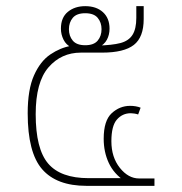

<svg xmlns="http://www.w3.org/2000/svg" viewBox="-20 -604 592 624"><path d="M261 0Q164 0 117 -54Q70 -108 70 -236Q70 -313 90.5 -359Q111 -405 143.5 -427Q176 -449 211 -455L212 -450Q195 -458 186.5 -475Q178 -492 178 -511Q178 -547 200.5 -565.5Q223 -584 257 -584Q293 -584 314.5 -564.5Q336 -545 336 -511Q336 -491 327.5 -475Q319 -459 299 -449L298 -456Q344 -457 371 -464Q398 -471 410.5 -490.5Q423 -510 423 -546V-584H447V-542Q447 -483 415 -458Q383 -433 312 -433H243Q179 -433 137.5 -385Q96 -337 96 -233Q96 -120 136.5 -72.5Q177 -25 268 -25H386V-15Q350 -39 333.5 -74.5Q317 -110 317 -153Q317 -212 343 -236Q369 -260 403 -260Q412 -260 421 -258.5Q430 -257 437 -254L429 -232Q423 -234 416.5 -235Q410 -236 405 -236Q378 -236 360 -215.5Q342 -195 342 -145Q342 -93 369.5 -58.5Q397 -24 432 -24H482V0ZM257 -457Q285 -457 297.5 -472Q310 -487 310 -509Q310 -531 297.5 -546Q285 -561 257 -561Q229 -561 216.5 -546Q204 -531 204 -509Q204 -487 216.5 -472Q229 -457 257 -457Z"/></svg>

Font: Noto Sans Thai Thin
Style: Regular
Weight: 250
Designer: Monotype Design Team
Foundry: Monotype Imaging Inc.
Version: Version 2.001